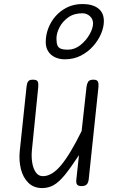

<svg xmlns="http://www.w3.org/2000/svg" viewBox="-20 -946 586 976"><path d="M194 10Q151.5 10 124.2 -16.8Q97 -43.5 86.2 -86.8Q75.5 -130 80.5 -178.5L115 -506Q116 -514.5 118.2 -522.5Q120.5 -530.5 126.8 -535.8Q133 -541 146.5 -541Q168.5 -541 172.2 -530.5Q176 -520 174.5 -504L142 -180.5Q139 -148 144 -118Q149 -88 162.5 -69.2Q176 -50.5 198 -50.5Q244 -50.5 290.2 -105.8Q336.5 -161 395 -280L420 -506Q421.5 -518.5 427.8 -529.8Q434 -541 454.5 -541Q474 -541 478 -530.5Q482 -520 480.5 -504L431 -35Q429 -16.5 420.5 -8.2Q412 0 394.5 0Q378.5 0 372.2 -7.5Q366 -15 368 -33L381.5 -157.5Q339.5 -93.5 309.8 -57Q280 -20.5 253.2 -5.2Q226.5 10 194 10ZM309.5 -644.5Q283 -644.5 260.8 -654.5Q238.5 -664.5 225.5 -684.2Q212.5 -704 212.5 -732.5Q212.5 -768 225.5 -802.2Q238.5 -836.5 263 -864.2Q287.5 -892 322 -908.8Q356.5 -925.5 399 -925.5Q450 -925.5 479 -903.5Q508 -881.5 508 -838.5Q508 -808.5 494 -775Q480 -741.5 453.8 -711.8Q427.5 -682 391 -663.2Q354.5 -644.5 309.5 -644.5ZM325 -693.5Q359 -693.5 388 -716.2Q417 -739 435 -770.5Q453 -802 453 -827.5Q453 -849 437 -863.8Q421 -878.5 399 -878.5Q355.5 -878.5 326.2 -857.2Q297 -836 282 -806.2Q267 -776.5 267 -751Q267 -729 271.5 -716.5Q276 -704 288.5 -698.8Q301 -693.5 325 -693.5Z"/></svg>

Font: Edu NSW ACT Hand Pre
Style: Regular
Weight: 400
Designer: Tina and Corey Anderson, Eben Sorkin, Mirko Velimirovic
Foundry: Sorkin Type Co.
Version: Version 2.000